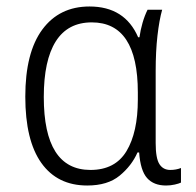

<svg xmlns="http://www.w3.org/2000/svg" viewBox="-20 -562 603 592"><path d="M249 10Q157 10 107.5 -59.5Q58 -129 58 -264Q58 -400 110.5 -471Q163 -542 256 -542Q365 -542 406 -447H410Q413 -469 419.5 -491.5Q426 -514 435 -532H480Q471 -500 465.5 -452Q460 -404 460 -343V-121Q460 -74 471.5 -56Q483 -38 505 -38Q523 -38 538 -44V1Q532 4 519 7Q506 10 492 10Q454 10 433.5 -13Q413 -36 409 -92H404Q386 -51 349 -20.5Q312 10 249 10ZM259 -38Q335 -38 370 -96Q405 -154 405 -255V-277Q405 -493 263 -493Q189 -493 152 -434.5Q115 -376 115 -263Q115 -38 259 -38Z"/></svg>

Font: Noto Sans Mono SemiCondensed Light
Style: Regular
Weight: 300
Width: 4
Designer: Monotype Design Team
Foundry: Monotype Imaging Inc.
Version: Version 2.014; ttfautohint (v1.8.4.7-5d5b)